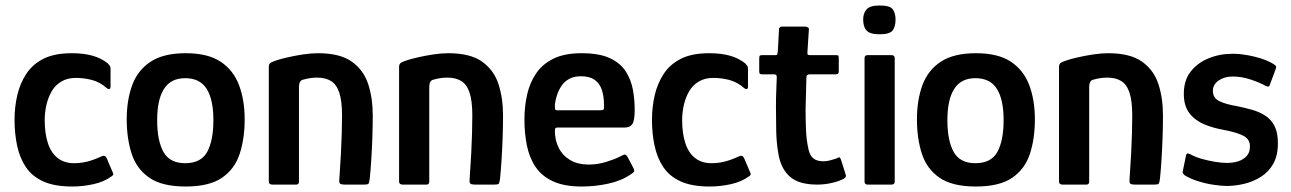

<svg xmlns="http://www.w3.org/2000/svg" viewBox="-20 -673 4708 700"><path d="M243 7Q179 7 138 -11.5Q97 -30 74.5 -63.5Q52 -97 42.5 -141.5Q33 -186 33 -236Q33 -283 43 -326Q53 -369 76 -404Q99 -439 139 -459Q179 -479 242 -479Q285 -479 317 -470Q349 -461 373 -442Q379 -435 381 -432Q383 -429 383 -422V-357Q383 -349 378 -348.5Q373 -348 369 -352Q344 -374 315 -381.5Q286 -389 256 -389Q226 -389 204 -376Q182 -363 169 -341Q156 -319 149.5 -291.5Q143 -264 143 -235Q143 -187 154.5 -151.5Q166 -116 190 -97Q214 -78 250 -78Q275 -78 298.5 -84Q322 -90 348 -102Q363 -110 369 -96L390 -47Q394 -40 392.5 -36Q391 -32 385 -29Q359 -10 320.5 -1.5Q282 7 243 7Z M657 7Q571 7 524.5 -25Q478 -57 460 -112.5Q442 -168 442 -238Q442 -308 462 -362.5Q482 -417 529 -448Q576 -479 657 -479Q738 -479 784.5 -448Q831 -417 851.5 -362.5Q872 -308 872 -238Q872 -168 854 -112.5Q836 -57 789.5 -25Q743 7 657 7ZM655 -78Q713 -78 735.5 -119.5Q758 -161 758 -235Q758 -310 733.5 -349Q709 -388 655 -388Q603 -388 578 -349Q553 -310 553 -235Q553 -160 576 -119Q599 -78 655 -78Z M973 0Q960 0 960 -11Q960 -116 960 -220.5Q960 -325 960 -429Q960 -439 966 -443.5Q972 -448 991 -454Q1003 -458 1029 -464Q1055 -470 1084.5 -474.5Q1114 -479 1139 -479Q1220 -479 1263 -448Q1306 -417 1322.5 -366Q1339 -315 1339 -252Q1339 -212 1337.5 -170Q1336 -128 1333.5 -89Q1331 -50 1328 -21Q1326 -5 1322.5 -2.5Q1319 0 1307 0H1237Q1225 0 1220.5 -3Q1216 -6 1217 -17Q1217 -22 1219 -49Q1221 -76 1223 -113.5Q1225 -151 1226 -188.5Q1227 -226 1227 -252Q1227 -305 1217 -335Q1207 -365 1187 -377.5Q1167 -390 1136 -390Q1122 -390 1109.5 -388Q1097 -386 1087 -383Q1079 -382 1074.5 -375.5Q1070 -369 1070 -354Q1070 -307 1070 -250Q1070 -193 1070 -132.5Q1070 -72 1070 -11Q1070 0 1060 0Z M1448 0Q1435 0 1435 -11Q1435 -116 1435 -220.5Q1435 -325 1435 -429Q1435 -439 1441 -443.5Q1447 -448 1466 -454Q1478 -458 1504 -464Q1530 -470 1559.5 -474.5Q1589 -479 1614 -479Q1695 -479 1738 -448Q1781 -417 1797.5 -366Q1814 -315 1814 -252Q1814 -212 1812.5 -170Q1811 -128 1808.5 -89Q1806 -50 1803 -21Q1801 -5 1797.5 -2.5Q1794 0 1782 0H1712Q1700 0 1695.5 -3Q1691 -6 1692 -17Q1692 -22 1694 -49Q1696 -76 1698 -113.5Q1700 -151 1701 -188.5Q1702 -226 1702 -252Q1702 -305 1692 -335Q1682 -365 1662 -377.5Q1642 -390 1611 -390Q1597 -390 1584.5 -388Q1572 -386 1562 -383Q1554 -382 1549.5 -375.5Q1545 -369 1545 -354Q1545 -307 1545 -250Q1545 -193 1545 -132.5Q1545 -72 1545 -11Q1545 0 1535 0Z M1892 -237Q1892 -284 1901.5 -327Q1911 -370 1934 -404.5Q1957 -439 1997.5 -459Q2038 -479 2100 -479Q2165 -479 2203.5 -461Q2242 -443 2261.5 -412.5Q2281 -382 2287.5 -345.5Q2294 -309 2294 -273Q2294 -232 2285 -220Q2276 -208 2258 -208H2013Q2008 -208 2005.5 -206Q2003 -204 2003 -196Q2003 -161 2017.5 -133Q2032 -105 2059.5 -89Q2087 -73 2126 -73Q2159 -73 2191 -83Q2223 -93 2240 -102Q2251 -108 2257 -109.5Q2263 -111 2270 -97L2289 -61Q2294 -51 2291.5 -47Q2289 -43 2279 -37Q2246 -14 2198 -3.5Q2150 7 2101 7Q2037 7 1996 -12Q1955 -31 1932.5 -64.5Q1910 -98 1901 -142.5Q1892 -187 1892 -237ZM2182 -291Q2182 -321 2174.5 -344.5Q2167 -368 2148.5 -381.5Q2130 -395 2098 -395Q2073 -395 2055.5 -385.5Q2038 -376 2027.5 -360.5Q2017 -345 2011 -327Q2005 -309 2003 -292Q2003 -278 2004 -274.5Q2005 -271 2013 -271H2169Q2178 -271 2180.5 -274Q2183 -277 2182 -291Z M2567 7Q2503 7 2462 -11.5Q2421 -30 2398.5 -63.5Q2376 -97 2366.5 -141.5Q2357 -186 2357 -236Q2357 -283 2367 -326Q2377 -369 2400 -404Q2423 -439 2463 -459Q2503 -479 2566 -479Q2609 -479 2641 -470Q2673 -461 2697 -442Q2703 -435 2705 -432Q2707 -429 2707 -422V-357Q2707 -349 2702 -348.5Q2697 -348 2693 -352Q2668 -374 2639 -381.5Q2610 -389 2580 -389Q2550 -389 2528 -376Q2506 -363 2493 -341Q2480 -319 2473.5 -291.5Q2467 -264 2467 -235Q2467 -187 2478.5 -151.5Q2490 -116 2514 -97Q2538 -78 2574 -78Q2599 -78 2622.5 -84Q2646 -90 2672 -102Q2687 -110 2693 -96L2714 -47Q2718 -40 2716.5 -36Q2715 -32 2709 -29Q2683 -10 2644.5 -1.5Q2606 7 2567 7Z M2960 0Q2894 0 2861.5 -27.5Q2829 -55 2819 -106Q2811 -148 2810 -193Q2809 -238 2809 -284Q2809 -314 2810 -339Q2811 -364 2812 -392Q2812 -402 2803 -402H2759Q2753 -402 2750.5 -404Q2748 -406 2748 -414V-459Q2748 -469 2750.5 -470.5Q2753 -472 2761 -472H2806Q2813 -472 2814 -475.5Q2815 -479 2816 -487L2820 -565Q2820 -576 2831 -576H2917Q2921 -576 2925.5 -573Q2930 -570 2929 -565L2924 -487Q2923 -477 2924.5 -474.5Q2926 -472 2932 -472H3026Q3035 -472 3036.5 -470Q3038 -468 3038 -458V-415Q3038 -407 3035.5 -404.5Q3033 -402 3025 -402H2931Q2926 -402 2923 -399Q2920 -396 2920 -389Q2919 -361 2918.5 -332.5Q2918 -304 2917 -274Q2917 -238 2918.5 -200Q2920 -162 2928 -127Q2933 -105 2946 -95Q2959 -85 2982 -85Q2995 -85 3007 -88.5Q3019 -92 3029 -95Q3039 -101 3041.5 -99Q3044 -97 3047 -88L3063 -37Q3066 -30 3061 -25Q3056 -20 3040 -14Q3029 -10 3014.5 -6.5Q3000 -3 2986 -1.5Q2972 0 2960 0Z M3245 -602Q3245 -575 3234 -561.5Q3223 -548 3187 -548Q3152 -548 3139.5 -561.5Q3127 -575 3127 -602Q3127 -625 3139.5 -639Q3152 -653 3187 -653Q3225 -653 3235 -639Q3245 -625 3245 -602ZM3242 -11Q3242 0 3230 0H3143Q3132 0 3132 -11V-461Q3132 -472 3143 -472H3230Q3242 -472 3242 -461Z M3538 7Q3452 7 3405.5 -25Q3359 -57 3341 -112.5Q3323 -168 3323 -238Q3323 -308 3343 -362.5Q3363 -417 3410 -448Q3457 -479 3538 -479Q3619 -479 3665.5 -448Q3712 -417 3732.5 -362.5Q3753 -308 3753 -238Q3753 -168 3735 -112.5Q3717 -57 3670.5 -25Q3624 7 3538 7ZM3536 -78Q3594 -78 3616.5 -119.5Q3639 -161 3639 -235Q3639 -310 3614.5 -349Q3590 -388 3536 -388Q3484 -388 3459 -349Q3434 -310 3434 -235Q3434 -160 3457 -119Q3480 -78 3536 -78Z M3854 0Q3841 0 3841 -11Q3841 -116 3841 -220.5Q3841 -325 3841 -429Q3841 -439 3847 -443.5Q3853 -448 3872 -454Q3884 -458 3910 -464Q3936 -470 3965.5 -474.5Q3995 -479 4020 -479Q4101 -479 4144 -448Q4187 -417 4203.5 -366Q4220 -315 4220 -252Q4220 -212 4218.5 -170Q4217 -128 4214.5 -89Q4212 -50 4209 -21Q4207 -5 4203.5 -2.5Q4200 0 4188 0H4118Q4106 0 4101.5 -3Q4097 -6 4098 -17Q4098 -22 4100 -49Q4102 -76 4104 -113.5Q4106 -151 4107 -188.5Q4108 -226 4108 -252Q4108 -305 4098 -335Q4088 -365 4068 -377.5Q4048 -390 4017 -390Q4003 -390 3990.5 -388Q3978 -386 3968 -383Q3960 -382 3955.5 -375.5Q3951 -369 3951 -354Q3951 -307 3951 -250Q3951 -193 3951 -132.5Q3951 -72 3951 -11Q3951 0 3941 0Z M4304 -106Q4306 -115 4311.5 -113.5Q4317 -112 4323 -109Q4339 -100 4362.5 -93.5Q4386 -87 4410 -83Q4434 -79 4453 -79Q4476 -79 4494.5 -85Q4513 -91 4525 -104Q4537 -117 4537 -138Q4538 -164 4515 -177Q4492 -190 4439 -200Q4404 -206 4371 -219.5Q4338 -233 4317 -259.5Q4296 -286 4296 -331Q4296 -380 4321 -412Q4346 -444 4386.5 -460.5Q4427 -477 4474 -477Q4510 -477 4553.5 -466.5Q4597 -456 4624 -439Q4632 -434 4632.5 -430.5Q4633 -427 4631 -421L4610 -365Q4608 -353 4594 -360Q4573 -372 4540 -383Q4507 -394 4474 -394Q4444 -394 4423 -379.5Q4402 -365 4402 -342Q4402 -316 4425 -304.5Q4448 -293 4490 -286Q4519 -280 4545.5 -272.5Q4572 -265 4593.5 -251Q4615 -237 4627 -213Q4639 -189 4639 -151Q4639 -106 4622.5 -76.5Q4606 -47 4578 -29Q4550 -11 4517 -3Q4484 5 4452 5Q4435 5 4406.5 1Q4378 -3 4349 -12Q4320 -21 4299 -34Q4296 -37 4293.5 -40Q4291 -43 4292 -48Z"/></svg>

Font: Glory SemiBold
Style: Regular
Weight: 600
Designer: Robert Leuschke
Foundry: Robert Leuschke
Version: Version 1.011